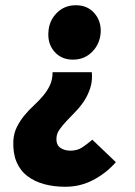

<svg xmlns="http://www.w3.org/2000/svg" viewBox="-20 -532 518 734"><path d="M331 -256Q334 -224 325.5 -197Q317 -170 302.5 -147.5Q288 -125 269.5 -106Q251 -87 235 -70Q219 -53 208 -37.5Q197 -22 196 -6Q194 21 210 32.5Q226 44 249 44Q275 44 293.5 32Q312 20 333 2L423 88Q386 130 336.5 156Q287 182 230 182Q186 182 149 172Q112 162 84.5 141Q57 120 43 86.5Q29 53 31 6Q33 -24 45 -47.5Q57 -71 73.5 -91Q90 -111 109.5 -129Q129 -147 145 -166Q161 -185 171 -206.5Q181 -228 181 -256ZM365 -408Q362 -364 332.5 -334Q303 -304 259 -304Q215 -304 188.5 -334Q162 -364 165 -408Q167 -452 196.5 -482Q226 -512 270 -512Q314 -512 340.5 -482Q367 -452 365 -408Z"/></svg>

Font: Kilde Sans Black
Style: Regular
Weight: 900
Italic angle: -3°
Designer: Paul D. Hunt
Foundry: Adobe Systems Incorporated
Version: Version 1.050;PS Version 1.000;hotconv 1.0.70;makeotf.lib2.5